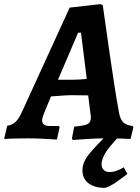

<svg xmlns="http://www.w3.org/2000/svg" viewBox="-59 -673 682 934"><path d="M586 -60 590 -54 576 3Q563 2 528.5 1Q494 0 458 0Q407 0 358 3.5Q309 7 295 8L291 0L302 -57Q351 -61 367 -69.5Q383 -78 383 -100Q383 -107 382 -114.5Q381 -122 380 -129L370 -209L283 -210Q267 -210 189 -204L156 -124Q146 -100 146 -87Q146 -73 155.5 -66.5Q165 -60 185 -60H228L231 -54L218 6Q205 5 161 2.5Q117 0 78 0Q38 0 5 1Q-28 2 -39 3L-24 -61Q0 -65 16.5 -80Q33 -95 48 -129L280 -636L431 -653L441 -647Q449 -591 474 -415.5Q499 -240 519 -130Q525 -94 539.5 -79Q554 -64 586 -60ZM291 -285Q321 -285 363 -289L335 -514H321L223 -285ZM452 241Q401 241 371.5 218.5Q342 196 342 155Q342 117 374 77Q406 37 487 -42H551Q487 23 461 60Q435 97 435 126Q435 143 445.5 153.5Q456 164 474 164Q492 164 511.5 156.5Q531 149 543 141L561 173Q528 198 502.5 215.5Q477 233 452 241Z"/></svg>

Font: Alegreya SC
Style: Bold Italic
Weight: 700
Italic angle: -7°
Designer: Juan Pablo del Peral
Foundry: Huerta Tipografica
Version: Version 2.007; ttfautohint (v1.6)